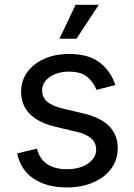

<svg xmlns="http://www.w3.org/2000/svg" viewBox="-20 -781 568 812"><path d="M262.7 11.7Q178.7 11.7 123 -24.9Q67.4 -61.5 52.7 -132.3L136.2 -152.3Q147.9 -107.4 180.4 -86.4Q212.9 -65.4 261.7 -65.4Q318.8 -65.4 352.8 -89.8Q386.7 -114.3 386.7 -147.9Q386.7 -204.1 306.6 -223.1L215.8 -244.6Q69.3 -279.3 69.3 -393.6Q69.3 -440.4 95.7 -476.3Q122.1 -512.2 167.7 -532.5Q213.4 -552.7 271.5 -552.7Q356 -552.7 402.6 -515.9Q449.2 -479 467.8 -421.4L388.2 -400.9Q377 -430.2 350.8 -454.1Q324.7 -478 272 -478Q223.1 -478 190.7 -455.6Q158.2 -433.1 158.2 -398.9Q158.2 -368.7 180.2 -350.3Q202.1 -332 250 -320.8L332.5 -301.3Q406.7 -283.7 442.4 -246.8Q478 -210 478 -153.8Q478 -106 450.9 -68.6Q423.8 -31.2 375.2 -9.8Q326.7 11.7 262.7 11.7ZM231.4 -617.2 299.8 -760.7H397.9L303.2 -617.2Z"/></svg>

Font: Inter-Regular
Style: Regular
Weight: 400
Designer: Rasmus Andersson
Foundry: rsms
Version: Version 4.000;git-a52131595